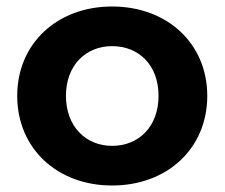

<svg xmlns="http://www.w3.org/2000/svg" viewBox="-20 -564 692 591"><path d="M325 7C495 7 618 -107 618 -269C618 -430 495 -544 325 -544C156 -544 33 -430 33 -269C33 -107 156 7 325 7ZM325 -115C245 -115 183 -174 183 -269C183 -364 245 -422 325 -422C407 -422 468 -364 468 -269C468 -174 407 -115 325 -115Z"/></svg>

Font: Montserrat-Alt1
Style: Bold
Weight: 700
Designer: Differentunic
Foundry: Differentunic
Version: Version 7.222